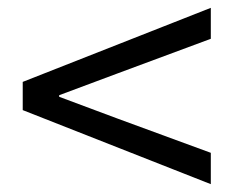

<svg xmlns="http://www.w3.org/2000/svg" viewBox="-20 -616 595 490"><path d="M518 -146V-226L281 -313L131 -369V-373L281 -429L518 -517V-596L38 -407V-335Z"/></svg>

Font: ChiuKong Gothic CL
Style: Regular
Weight: 400
Designer: Ryoko NISHIZUKA 西塚涼子 (kana, bopomofo & ideographs); Paul D. Hunt (Latin, Greek & Cyrillic); Sandoll Communications 산돌커뮤니
Foundry: Adobe
Version: Version 1.300